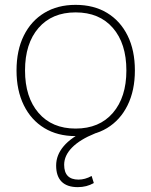

<svg xmlns="http://www.w3.org/2000/svg" viewBox="-20 -550 623 790"><path d="M300 220Q256 220 233.5 197.5Q211 175 211 131Q211 88 242 51.5Q273 15 334 -13L371 -1Q309 24 276.5 57Q244 90 244 128Q244 189 303 189Q330 189 357 174L366 203Q337 220 300 220ZM291 10Q217 10 162.5 -23Q108 -56 78 -117Q48 -178 48 -260Q48 -343 78 -403.5Q108 -464 162.5 -497Q217 -530 291 -530Q366 -530 420.5 -497Q475 -464 505 -403.5Q535 -343 535 -260Q535 -178 505 -117Q475 -56 420.5 -23Q366 10 291 10ZM291 -21Q389 -21 444.5 -85.5Q500 -150 500 -260Q500 -371 444.5 -435Q389 -499 291 -499Q194 -499 138.5 -435Q83 -371 83 -260Q83 -150 138.5 -85.5Q194 -21 291 -21Z"/></svg>

Font: M PLUS 2 ExtraLight
Style: Regular
Weight: 250
Designer: Coji Morishita
Foundry: UNDERFOREST DESIGN
Version: Version 1.001